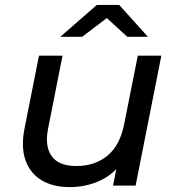

<svg xmlns="http://www.w3.org/2000/svg" viewBox="-20 -757 717 783"><path d="M264 6Q196 6 149.5 -22Q103 -50 84 -103.5Q65 -157 80 -233L139 -530H235L176 -232Q162 -161 190.5 -120.5Q219 -80 292 -80Q367 -80 418 -122Q469 -164 486 -249L542 -530H638L533 0H441L471 -152L488 -111Q451 -51 392.5 -22.5Q334 6 264 6ZM226 -607 375 -737H466L583 -607H499L379 -717H460L315 -607Z"/></svg>

Font: Montserrat Thin Medium
Style: Italic
Weight: 500
Italic angle: -11.3°
Version: Version 9.000